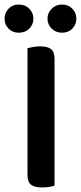

<svg xmlns="http://www.w3.org/2000/svg" viewBox="-41 -819 356 845"><path d="M80 -395H199V-2Q191 1 176 3.5Q161 6 144 6Q110 6 95 -6.5Q80 -19 80 -49ZM199 -262H80V-607Q88 -609 103.5 -612Q119 -615 135 -615Q168 -615 183.5 -603Q199 -591 199 -559ZM106 -737Q106 -711 88 -693Q70 -675 41 -675Q14 -675 -3.5 -693Q-21 -711 -21 -737Q-21 -762 -3.5 -780.5Q14 -799 41 -799Q70 -799 88 -780.5Q106 -762 106 -737ZM295 -737Q295 -711 277.5 -693Q260 -675 232 -675Q205 -675 186.5 -693Q168 -711 168 -737Q168 -762 186.5 -780.5Q205 -799 232 -799Q260 -799 277.5 -780.5Q295 -762 295 -737Z"/></svg>

Font: BalooTamma2SemiBold
Style: Regular
Weight: 600
Designer: Divya Kowshik, Shuchita Grover and Ek Type
Foundry: Ek Type
Version: Version 1.700